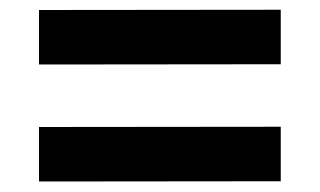

<svg xmlns="http://www.w3.org/2000/svg" viewBox="-20 -544 640 384"><path d="M541.5 -415.5 58 -415V-524L541.5 -524.5ZM58 -290 541.5 -290.5V-181.5L58 -181Z"/></svg>

Font: 1883 Sans
Style: Bold
Weight: 700
Designer: 1883 Sans project is a fork of Public Sans.
Version: Version 1.009